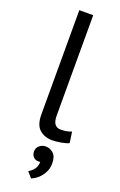

<svg xmlns="http://www.w3.org/2000/svg" viewBox="-178 -747 649 1039"><g transform="rotate(20 146.0 -227.5)"><path d="M166 -123Q166 -88 178 -73Q190 -58 212 -58Q225 -58 240 -60Q255 -62 274 -69L283 -6Q267 2 238.5 7Q210 12 189 12Q144 12 115 -13.5Q86 -39 86 -100V-700H166ZM117 102Q117 81 132.5 68Q148 55 168 55Q193 55 212.5 72.5Q232 90 232 130Q232 156 223 175.5Q214 195 201.5 209.5Q189 224 175.5 232.5Q162 241 152 245L124 213Q144 202 156 185Q168 168 168 144Q164 145 158 145Q140 145 128.5 133Q117 121 117 102Z"/></g></svg>

Font: PTSans
Style: Regular
Weight: 400
Designer: A.Korolkova, O.Umpeleva, V.Yefimov
Foundry: ParaType Ltd
Version: Version 2.003W OFL